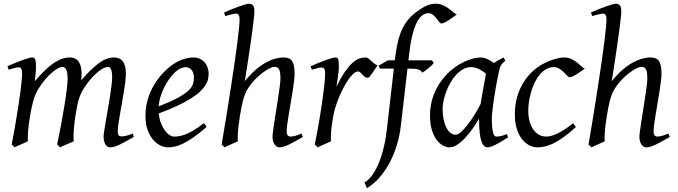

<svg xmlns="http://www.w3.org/2000/svg" viewBox="-20 -762 3596 1019"><path d="M689.9 -35.2Q644.5 -8.8 614.7 5.6Q585 20 564 20Q549.8 20 539.8 4.6Q529.8 -10.7 529.8 -37.1Q529.8 -45.9 533.2 -67.9Q536.6 -89.8 541.5 -119.4Q546.4 -148.9 552.5 -182.6Q558.6 -216.3 563.5 -248.3Q568.4 -280.3 571.8 -307.6Q575.2 -335 575.2 -351.1Q575.2 -381.3 569.1 -394.3Q563 -407.2 554.2 -407.2Q544.9 -407.2 530.8 -400.6Q516.6 -394 499.5 -380.1Q482.4 -366.2 463.1 -344.5Q443.8 -322.8 424.8 -293Q414.1 -275.9 407 -259.3Q399.9 -242.7 395.3 -224.9Q390.6 -207 387.2 -187.3Q383.8 -167.5 379.9 -144Q373 -99.6 371.3 -67.9Q369.6 -36.1 371.1 -12.2Q364.3 -8.8 354.5 -4.6Q344.7 -0.5 334.5 3.9Q324.2 8.3 314.7 12.5Q305.2 16.6 298.8 20L283.2 4.9Q293.9 -44.9 304 -98.6Q314 -152.3 321.8 -200.4Q329.6 -248.5 334.2 -286.1Q338.9 -323.7 338.9 -341.8Q338.9 -378.9 331.3 -393.1Q323.7 -407.2 310.1 -407.2Q303.7 -407.2 290.5 -400.9Q277.3 -394.5 260.3 -380.6Q243.2 -366.7 223.9 -345.2Q204.6 -323.7 186 -293.9Q175.8 -278.3 168.7 -261.7Q161.6 -245.1 156.5 -226.8Q151.4 -208.5 147.2 -188Q143.1 -167.5 139.2 -144Q131.3 -99.6 129.2 -67.6Q127 -35.6 127.9 -12.2Q121.6 -8.8 112.1 -4.6Q102.5 -0.5 92.5 3.9Q82.5 8.3 73.2 12.5Q64 16.6 58.1 20L42 4.9Q48.8 -29.3 55.4 -66.7Q62 -104 68.1 -141.1Q74.2 -178.2 79.6 -213.6Q85 -249 88.9 -279.3Q92.8 -309.6 95 -333.3Q97.2 -356.9 97.2 -371.1Q97.2 -382.3 95.7 -388.9Q94.2 -395.5 91.6 -399.2Q88.9 -402.8 85.4 -403.8Q82 -404.8 78.1 -404.8Q73.2 -404.8 64.7 -402.8Q56.2 -400.9 47.4 -398.4Q37.1 -395.5 25.9 -392.1L20 -411.1Q40.5 -419.9 61 -428.2Q81.5 -436.5 99.1 -442.9Q116.7 -449.2 129.9 -453.1Q143.1 -457 148.9 -457Q156.2 -457 160.6 -454.6Q165 -452.1 167.2 -446Q169.4 -439.9 170.2 -429Q170.9 -418 170.9 -400.9Q170.9 -395.5 170.2 -387.5Q169.4 -379.4 168.7 -369.9Q168 -360.4 166.7 -350.1Q165.5 -339.8 165 -331.1Q193.8 -365.2 219 -389.4Q244.1 -413.6 266.8 -428.5Q289.6 -443.4 310.3 -450.2Q331.1 -457 351.1 -457Q369.1 -457 381.3 -449.7Q393.6 -442.4 400.4 -430.2Q407.2 -418 410.2 -402.6Q413.1 -387.2 413.1 -371.1Q413.1 -361.8 412.6 -354.2Q412.1 -346.7 411.1 -335.9Q439.5 -368.7 463.4 -391.6Q487.3 -414.6 508.1 -429.2Q528.8 -443.8 547.6 -450.4Q566.4 -457 585 -457Q599.1 -457 610.8 -452.4Q622.6 -447.8 630.9 -437.5Q639.2 -427.2 643.6 -410.9Q647.9 -394.5 647.9 -371.1Q647.9 -352.5 644.8 -326.4Q641.6 -300.3 636.7 -271Q631.8 -241.7 626.5 -210.9Q621.1 -180.2 616.2 -152.6Q611.3 -125 608.2 -102.3Q605 -79.6 605 -65.9Q605 -49.3 609.9 -43.7Q614.7 -38.1 623 -38.1Q637.2 -38.1 651.1 -41.7Q665 -45.4 685.1 -53.2Z M912.1 -381.8Q896 -367.2 880.6 -346.2Q865.2 -325.2 852.8 -300.8Q840.3 -276.4 832 -249.8Q823.7 -223.1 821.8 -197.3Q885.7 -222.2 923.1 -242.4Q960.4 -262.7 979.5 -280.8Q998.5 -298.8 1003.9 -315.4Q1009.3 -332 1009.3 -349.1Q1009.3 -364.3 1005.4 -375.2Q1001.5 -386.2 995.1 -392.8Q988.8 -399.4 980.7 -402.6Q972.7 -405.8 964.4 -405.8Q956.5 -405.8 941.4 -400.1Q926.3 -394.5 912.1 -381.8ZM1087.4 -371.1Q1087.4 -357.4 1084.2 -342.3Q1081.1 -327.1 1071 -311Q1061 -294.9 1043.2 -277.3Q1025.4 -259.8 995.8 -241Q966.3 -222.2 923.8 -201.9Q881.3 -181.6 822.3 -159.7Q825.2 -132.3 833.7 -109.9Q842.3 -87.4 853.8 -71.3Q865.2 -55.2 878.7 -46.1Q892.1 -37.1 905.3 -37.1Q915.5 -37.1 930.2 -39.3Q944.8 -41.5 964.1 -48.8Q983.4 -56.2 1007.6 -70.3Q1031.7 -84.5 1061 -107.9Q1066.4 -105 1070.6 -98.4Q1074.7 -91.8 1076.2 -87.9Q1036.1 -53.2 1005.4 -32Q974.6 -10.7 950.4 0.7Q926.3 12.2 907 16.1Q887.7 20 870.1 20Q854 20 833.5 11Q813 2 794.9 -17.8Q776.9 -37.6 764.4 -69.6Q752 -101.6 752 -147.9Q752 -186 761.2 -222.9Q770.5 -259.8 787.8 -293.7Q805.2 -327.6 830.6 -357.9Q856 -388.2 888.2 -413.1Q899.4 -421.9 913.6 -429.9Q927.7 -438 943.1 -444.1Q958.5 -450.2 974.4 -453.6Q990.2 -457 1005.4 -457Q1026.4 -457 1041.7 -449.5Q1057.1 -441.9 1067.4 -429.7Q1077.6 -417.5 1082.5 -402.1Q1087.4 -386.7 1087.4 -371.1Z M1587.4 -35.2Q1542 -8.8 1512.5 5.6Q1482.9 20 1462.4 20Q1448.2 20 1437.3 4.6Q1426.3 -10.7 1426.3 -37.1Q1426.3 -45.9 1429.4 -68.6Q1432.6 -91.3 1437.3 -121.6Q1441.9 -151.9 1447.3 -186Q1452.6 -220.2 1457.3 -251Q1461.9 -281.7 1465.1 -306.2Q1468.3 -330.6 1468.3 -341.8Q1468.3 -360.4 1466.8 -372.8Q1465.3 -385.3 1461.7 -393.1Q1458 -400.9 1451.4 -404.1Q1444.8 -407.2 1434.1 -407.2Q1427.7 -407.2 1411.6 -399.7Q1395.5 -392.1 1374.8 -376.7Q1354 -361.3 1331.8 -338.4Q1309.6 -315.4 1291 -284.2Q1277.8 -260.7 1269 -225.8Q1260.3 -190.9 1253.4 -147Q1249 -120.1 1246.6 -99.6Q1244.1 -79.1 1242.9 -63.2Q1241.7 -47.4 1241.5 -34.9Q1241.2 -22.5 1242.2 -12.2Q1235.8 -8.8 1226.3 -4.6Q1216.8 -0.5 1206.8 3.9Q1196.8 8.3 1187.5 12.5Q1178.2 16.6 1172.4 20L1156.2 4.9Q1160.6 -21.5 1167.2 -60.3Q1173.8 -99.1 1181.4 -145.8Q1189 -192.4 1197 -244.1Q1205.1 -295.9 1212.9 -347.4Q1220.7 -398.9 1227.8 -448Q1234.9 -497.1 1240 -538.3Q1245.1 -579.6 1248.3 -610.6Q1251.5 -641.6 1251.5 -657.2Q1251.5 -668.5 1249.8 -675Q1248 -681.6 1245.4 -684.8Q1242.7 -688 1239 -689Q1235.4 -689.9 1231.4 -689.9Q1226.6 -689.9 1217.5 -687.7Q1208.5 -685.5 1198.7 -683.1Q1187.5 -680.2 1175.3 -676.8L1169.4 -695.8Q1189.9 -705.1 1210.7 -713.4Q1231.4 -721.7 1249.5 -728Q1267.6 -734.4 1281.2 -738.3Q1294.9 -742.2 1301.3 -742.2Q1314.9 -742.2 1322.5 -733.4Q1330.1 -724.6 1330.1 -702.1Q1330.1 -690.4 1327.1 -663.3Q1324.2 -636.2 1319.6 -601.1Q1314.9 -565.9 1309.1 -525.9Q1303.2 -485.8 1297.6 -448.5Q1292 -411.1 1287.1 -379.9Q1282.2 -348.6 1279.3 -331.1Q1307.6 -366.2 1335.4 -390.4Q1363.3 -414.6 1389.6 -429.2Q1416 -443.8 1440.2 -450.4Q1464.4 -457 1486.3 -457Q1517.1 -457 1530.3 -437.7Q1543.5 -418.5 1543.5 -371.1Q1543.5 -354 1540.3 -328.6Q1537.1 -303.2 1532.5 -273.9Q1527.8 -244.6 1522.5 -213.4Q1517.1 -182.1 1512.5 -154.1Q1507.8 -126 1504.6 -102.8Q1501.5 -79.6 1501.5 -65.9Q1501.5 -49.3 1507.3 -43.2Q1513.2 -37.1 1519 -37.1Q1532.7 -37.1 1547.4 -41.3Q1562 -45.4 1580.1 -53.2Z M1983.4 -415Q1977.5 -407.2 1970.5 -396Q1963.4 -384.8 1956.3 -374.3Q1949.2 -363.8 1942.9 -356.4Q1936.5 -349.1 1931.6 -349.1Q1922.4 -349.1 1915.8 -354.5Q1909.2 -359.9 1903.6 -366Q1897.9 -372.1 1892.3 -377.4Q1886.7 -382.8 1879.4 -382.8Q1866.7 -382.8 1849.9 -365.5Q1833 -348.1 1816.2 -320.1Q1799.3 -292 1783.9 -257.1Q1768.6 -222.2 1758.3 -187Q1752.9 -168.5 1748.8 -146.2Q1744.6 -124 1741.5 -100.6Q1738.3 -77.1 1736.8 -54.4Q1735.4 -31.7 1736.3 -12.2Q1730 -8.8 1720.5 -4.6Q1710.9 -0.5 1700.9 3.9Q1690.9 8.3 1681.6 12.5Q1672.4 16.6 1666.5 20L1650.4 4.9Q1657.7 -29.8 1664.6 -66.9Q1671.4 -104 1677.5 -140.9Q1683.6 -177.7 1688.7 -212.9Q1693.8 -248 1697.5 -278.3Q1701.2 -308.6 1703.4 -332.5Q1705.6 -356.4 1705.6 -371.1Q1705.6 -382.3 1703.9 -388.9Q1702.1 -395.5 1699.5 -398.7Q1696.8 -401.9 1693.1 -402.8Q1689.5 -403.8 1685.5 -403.8Q1680.7 -403.8 1672.4 -402.1Q1664.1 -400.4 1655.8 -397.9Q1646 -395.5 1635.3 -392.1L1628.4 -410.2Q1648.9 -419.4 1669.7 -428Q1690.4 -436.5 1708.5 -442.9Q1726.6 -449.2 1740 -453.1Q1753.4 -457 1759.3 -457Q1766.1 -457 1770 -454.6Q1773.9 -452.1 1775.6 -446Q1777.3 -439.9 1777.8 -429Q1778.3 -418 1778.3 -400.9Q1778.3 -395.5 1776.9 -382.8Q1775.4 -370.1 1773.4 -355.2Q1771.5 -340.3 1769.3 -325.7Q1767.1 -311 1765.6 -301.8Q1789.1 -350.1 1810.1 -380.4Q1831.1 -410.6 1849.9 -427.7Q1868.7 -444.8 1885.7 -450.9Q1902.8 -457 1918.5 -457Q1927.2 -457 1934.3 -452.1Q1941.4 -447.3 1948.7 -440.4Q1956.1 -433.6 1964.4 -426.5Q1972.7 -419.4 1983.4 -415Z M2404.3 -685.1Q2394 -677.7 2382.3 -669.2Q2370.6 -660.6 2359.4 -653.6Q2348.1 -646.5 2338.6 -641.8Q2329.1 -637.2 2323.2 -637.2Q2316.9 -637.2 2310.5 -645.8Q2304.2 -654.3 2296.4 -664.6Q2288.6 -674.8 2278.3 -683.3Q2268.1 -691.9 2254.4 -691.9Q2235.8 -691.9 2221.7 -680.9Q2207.5 -669.9 2196.8 -651.6Q2186 -633.3 2178.2 -609.6Q2170.4 -585.9 2165 -560.5Q2159.7 -535.2 2156.2 -510.3Q2152.8 -485.4 2150.4 -464.8L2147.5 -441.9H2272.5L2282.2 -428.2Q2277.3 -421.4 2269 -413.3Q2260.7 -405.3 2251.5 -397.9Q2242.2 -390.6 2233.6 -384.5Q2225.1 -378.4 2220.2 -376Q2217.8 -382.8 2212.6 -387Q2207.5 -391.1 2198.7 -393.6Q2189.9 -396 2176.8 -397Q2163.6 -397.9 2145.5 -397.9H2142.6L2107.4 -94.2Q2101.1 -40.5 2085.7 9.5Q2070.3 59.6 2047.1 102.8Q2023.9 146 1993.7 180.4Q1963.4 214.8 1927.2 236.8L1914.6 206.1Q1939 192.4 1958.7 163.1Q1978.5 133.8 1993.4 95.7Q2008.3 57.6 2018.1 14.9Q2027.8 -27.8 2032.2 -67.9L2070.3 -397.9H1996.6L1989.3 -413.1L2038.6 -441.9H2075.2Q2080.1 -481 2086.7 -517.1Q2093.3 -553.2 2105.2 -585.4Q2117.2 -617.7 2137 -645.8Q2156.7 -673.8 2187.5 -696.8Q2200.7 -706.1 2212.9 -714.4Q2225.1 -722.7 2237.8 -729Q2250.5 -735.4 2263.9 -738.8Q2277.3 -742.2 2292.5 -742.2Q2314 -742.2 2331.3 -734.1Q2348.6 -726.1 2362.3 -716.1Q2376 -706.1 2386.5 -696.8Q2397 -687.5 2404.3 -685.1Z M2530.8 -210.4Q2534.2 -232.4 2538.3 -256.1Q2542.5 -279.8 2546.6 -301.8Q2550.8 -323.7 2554 -342Q2557.1 -360.4 2559.1 -371.1Q2551.8 -377 2543 -383.1Q2534.2 -389.2 2524.2 -394.3Q2514.2 -399.4 2503.2 -402.6Q2492.2 -405.8 2480.5 -405.8Q2458 -405.8 2438.2 -394.8Q2418.5 -383.8 2401.6 -365.7Q2384.8 -347.7 2371.3 -324.5Q2357.9 -301.3 2348.6 -276.6Q2339.4 -252 2334.2 -228Q2329.1 -204.1 2329.1 -185.1Q2329.1 -153.3 2334.5 -127.9Q2339.8 -102.5 2349.1 -84.5Q2358.4 -66.4 2371.1 -56.6Q2383.8 -46.9 2398.4 -46.9Q2410.2 -46.9 2427 -61.8Q2443.8 -76.7 2462.2 -100.3Q2480.5 -124 2498.5 -153.1Q2516.6 -182.1 2530.8 -210.4ZM2676.3 -33.2Q2633.8 -5.4 2607.7 7.3Q2581.5 20 2567.4 20Q2558.6 20 2550.5 13.9Q2542.5 7.8 2536.1 -9Q2529.8 -25.9 2526.1 -55.7Q2522.5 -85.4 2522.5 -132.8Q2509.8 -110.4 2491.5 -83.7Q2473.1 -57.1 2452.1 -33.9Q2431.2 -10.7 2408.9 4.6Q2386.7 20 2366.2 20Q2350.1 20 2331.8 10.7Q2313.5 1.5 2298.1 -18.8Q2282.7 -39.1 2272.5 -71Q2262.2 -103 2262.2 -148.9Q2262.2 -187.5 2271.2 -224.4Q2280.3 -261.2 2298.3 -294.9Q2316.4 -328.6 2342.5 -358.2Q2368.7 -387.7 2403.3 -411.1Q2416.5 -419.9 2432.4 -428.2Q2448.2 -436.5 2465.1 -442.9Q2481.9 -449.2 2498.5 -453.1Q2515.1 -457 2530.3 -457Q2540.5 -457 2550.3 -454.3Q2560.1 -451.7 2569.1 -447.3Q2578.1 -442.9 2586.4 -437.7Q2594.7 -432.6 2602.1 -427.7Q2613.3 -436 2626 -443.1Q2638.7 -450.2 2652.3 -457L2662.1 -439.9Q2653.8 -433.1 2648.4 -427.7Q2643.1 -422.4 2638.9 -415.3Q2634.8 -408.2 2631.8 -397.9Q2628.9 -387.7 2625.5 -371.1Q2618.2 -335.9 2611.6 -299.1Q2605 -262.2 2600.3 -229.5Q2595.7 -196.8 2593 -171.9Q2590.3 -147 2590.3 -136.2Q2590.3 -108.4 2592 -89.4Q2593.8 -70.3 2596.7 -58.8Q2599.6 -47.4 2604 -42.2Q2608.4 -37.1 2614.3 -37.1Q2624 -37.1 2637.5 -39.8Q2650.9 -42.5 2670.4 -50.8Z M3083.5 -397.9Q3073.2 -390.6 3061.8 -382.3Q3050.3 -374 3039.6 -367.4Q3028.8 -360.8 3019.3 -356.4Q3009.8 -352.1 3003.4 -352.1Q2998 -352.1 2990.2 -360.4Q2982.4 -368.7 2971.9 -378.9Q2961.4 -389.2 2948.2 -397.5Q2935.1 -405.8 2919.4 -405.8Q2897 -405.8 2878.4 -395Q2859.9 -384.3 2844.7 -366.2Q2829.6 -348.1 2818.1 -324.5Q2806.6 -300.8 2799.1 -275.1Q2791.5 -249.5 2787.6 -223.6Q2783.7 -197.8 2783.7 -174.8Q2783.7 -143.1 2790.8 -117.7Q2797.9 -92.3 2810.5 -74.5Q2823.2 -56.6 2840.8 -46.9Q2858.4 -37.1 2879.4 -37.1Q2888.2 -37.1 2901.9 -40Q2915.5 -43 2933.3 -51Q2951.2 -59.1 2973.1 -72.8Q2995.1 -86.4 3021.5 -107.9Q3025.4 -102.5 3029.8 -97.2Q3034.2 -91.8 3036.6 -87.9Q2998.5 -53.2 2968.3 -32Q2938 -10.7 2913.3 0.7Q2888.7 12.2 2868.9 16.1Q2849.1 20 2831.5 20Q2814.9 20 2794.4 11.7Q2773.9 3.4 2755.6 -17.1Q2737.3 -37.6 2724.9 -71.8Q2712.4 -106 2712.4 -157.2Q2712.4 -189.9 2719.2 -224.9Q2726.1 -259.8 2741.5 -293.2Q2756.8 -326.7 2781.5 -356.9Q2806.2 -387.2 2842.3 -411.1Q2856 -419.9 2872.6 -428.2Q2889.2 -436.5 2907 -442.9Q2924.8 -449.2 2942.1 -453.1Q2959.5 -457 2974.6 -457Q2996.1 -457 3012.9 -448.7Q3029.8 -440.4 3043 -429.9Q3056.2 -419.4 3066.2 -409.9Q3076.2 -400.4 3083.5 -397.9Z M3534.7 -35.2Q3489.3 -8.8 3459.7 5.6Q3430.2 20 3409.7 20Q3395.5 20 3384.5 4.6Q3373.5 -10.7 3373.5 -37.1Q3373.5 -45.9 3376.7 -68.6Q3379.9 -91.3 3384.5 -121.6Q3389.2 -151.9 3394.5 -186Q3399.9 -220.2 3404.5 -251Q3409.2 -281.7 3412.4 -306.2Q3415.5 -330.6 3415.5 -341.8Q3415.5 -360.4 3414.1 -372.8Q3412.6 -385.3 3408.9 -393.1Q3405.3 -400.9 3398.7 -404.1Q3392.1 -407.2 3381.3 -407.2Q3375 -407.2 3358.9 -399.7Q3342.8 -392.1 3322 -376.7Q3301.3 -361.3 3279.1 -338.4Q3256.8 -315.4 3238.3 -284.2Q3225.1 -260.7 3216.3 -225.8Q3207.5 -190.9 3200.7 -147Q3196.3 -120.1 3193.8 -99.6Q3191.4 -79.1 3190.2 -63.2Q3189 -47.4 3188.7 -34.9Q3188.5 -22.5 3189.5 -12.2Q3183.1 -8.8 3173.6 -4.6Q3164.1 -0.5 3154.1 3.9Q3144 8.3 3134.8 12.5Q3125.5 16.6 3119.6 20L3103.5 4.9Q3107.9 -21.5 3114.5 -60.3Q3121.1 -99.1 3128.7 -145.8Q3136.2 -192.4 3144.3 -244.1Q3152.3 -295.9 3160.2 -347.4Q3168 -398.9 3175 -448Q3182.1 -497.1 3187.3 -538.3Q3192.4 -579.6 3195.6 -610.6Q3198.7 -641.6 3198.7 -657.2Q3198.7 -668.5 3197 -675Q3195.3 -681.6 3192.6 -684.8Q3189.9 -688 3186.3 -689Q3182.6 -689.9 3178.7 -689.9Q3173.8 -689.9 3164.8 -687.7Q3155.8 -685.5 3146 -683.1Q3134.8 -680.2 3122.6 -676.8L3116.7 -695.8Q3137.2 -705.1 3158 -713.4Q3178.7 -721.7 3196.8 -728Q3214.8 -734.4 3228.5 -738.3Q3242.2 -742.2 3248.5 -742.2Q3262.2 -742.2 3269.8 -733.4Q3277.3 -724.6 3277.3 -702.1Q3277.3 -690.4 3274.4 -663.3Q3271.5 -636.2 3266.8 -601.1Q3262.2 -565.9 3256.3 -525.9Q3250.5 -485.8 3244.9 -448.5Q3239.3 -411.1 3234.4 -379.9Q3229.5 -348.6 3226.6 -331.1Q3254.9 -366.2 3282.7 -390.4Q3310.5 -414.6 3336.9 -429.2Q3363.3 -443.8 3387.5 -450.4Q3411.6 -457 3433.6 -457Q3464.4 -457 3477.5 -437.7Q3490.7 -418.5 3490.7 -371.1Q3490.7 -354 3487.5 -328.6Q3484.4 -303.2 3479.7 -273.9Q3475.1 -244.6 3469.7 -213.4Q3464.4 -182.1 3459.7 -154.1Q3455.1 -126 3451.9 -102.8Q3448.7 -79.6 3448.7 -65.9Q3448.7 -49.3 3454.6 -43.2Q3460.4 -37.1 3466.3 -37.1Q3480 -37.1 3494.6 -41.3Q3509.3 -45.4 3527.3 -53.2Z"/></svg>

Font: Gentium Plus Cyr
Style: Italic
Weight: 400
Italic angle: -8°
Designer: J. Victor Gaultney, Annie Olsen, Iska Routamaa, Becca Hirsbrunner
Foundry: SIL International
Version: Version 5.000